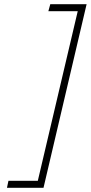

<svg xmlns="http://www.w3.org/2000/svg" viewBox="-20 -768 430 909"><path d="M186 121H13L20 88H159L348 -715H209L218 -748H390Z"/></svg>

Font: TitilliumWebThinItalic
Style: Thin Italic
Weight: 200
Italic angle: -13°
Version: Version 1.001;PS 57.000;hotconv 1.0.70;makeotf.lib2.5.55311